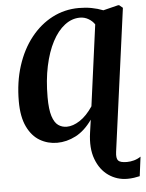

<svg xmlns="http://www.w3.org/2000/svg" viewBox="-64 -804 843 1108"><g transform="rotate(-5 357.5 -250.0)"><path d="M629 253.5Q568.5 253.5 520 219.8Q471.5 186 447.8 122.2Q424 58.5 437 -31.5L447.5 -105Q404 -43.5 351.2 -16.2Q298.5 11 243 11Q189 11 143.5 -15.5Q98 -42 70.5 -99.2Q43 -156.5 43 -246.5Q43 -358 72.8 -450.8Q102.5 -543.5 156 -611.2Q209.5 -679 280.8 -716Q352 -753 435 -753Q474 -753 508.5 -746.5Q543 -740 575 -727.5L661.5 -749H668L688.5 -732L577 92.5Q572 130 584 143.2Q596 156.5 634.5 156.5Q654.5 156.5 675.5 150.8Q696.5 145 715 132.5L700.5 244.5Q686.5 248 666.8 250.8Q647 253.5 629 253.5ZM306.5 -76.5Q342.5 -76.5 382.5 -102.5Q422.5 -128.5 458 -181.5L521 -650.5Q508.5 -670 485.8 -683.5Q463 -697 436.5 -697Q389 -697 347.8 -665.2Q306.5 -633.5 275.8 -575Q245 -516.5 227.8 -435.5Q210.5 -354.5 210.5 -256Q210.5 -185 223 -146Q235.5 -107 257 -91.8Q278.5 -76.5 306.5 -76.5Z"/></g></svg>

Font: Merriweather 28pt ExtraBold
Style: Italic
Weight: 800
Italic angle: -7.8°
Version: Version 2.101